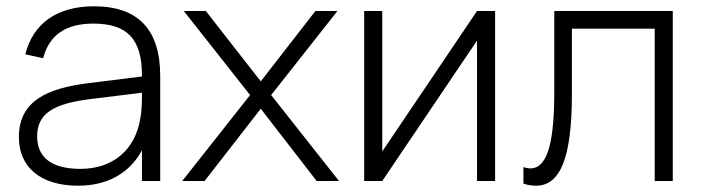

<svg xmlns="http://www.w3.org/2000/svg" viewBox="-20 -575 2228 610"><path d="M278.5 -555C162 -555 85 -501 60.5 -402.5L117 -390C136.5 -464 189 -500 276.5 -500C384.5 -500 431 -451 431 -335V-332L262.5 -311C132 -295 40 -255.5 40 -139.5C40 -42.5 110.5 15 228 15C321 15 391.5 -24.5 431 -97.5V0H489V-334C489 -481.5 418.5 -555 278.5 -555ZM431 -280.5C431 -257 431 -224 425.5 -197.5C409.5 -99 338.5 -38.5 236 -38.5C145 -38.5 98 -74 98 -141.5C98 -211.5 145 -245 265.5 -260Z M630 0 808.5 -229.5 986 0H1057L841.5 -273L1052 -540H982L808.5 -316.5L634 -540H564L774.5 -273L559 0Z M1495.5 -540 1194.5 -94V-540H1137V0H1194.5L1495.5 -446V0H1553V-540Z M1643 8.5C1657.5 13 1670.5 15 1683 15C1761 15 1797 -76 1797 -276.5V-484H2060V0H2117.5V-540H1741V-285C1741 -134.5 1723 -40 1665 -40C1658 -40 1651 -41.5 1643 -44Z"/></svg>

Font: Vela Sans Light
Style: Regular
Weight: 300
Designer: Principal design: Mikhail Sharanda - project Manrope.
Design modification: Ravid Balaliev
Foundry: Mikhail Sharanda
Version: Version 1.001